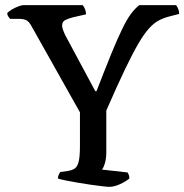

<svg xmlns="http://www.w3.org/2000/svg" viewBox="-20 -724 714 744"><path d="M403 0Q395.2 0 375.4 -2.4Q355.6 -4.8 330.3 -8.4Q305 -12.1 279.6 -16.4Q254.3 -20.6 233.7 -24.9Q213.2 -29.2 204.5 -32.2Q204.5 -40.5 207.8 -47.5Q211.2 -54.6 213.5 -57.6L242.1 -61.4Q260 -64.1 270.1 -71.4Q280.3 -78.7 285 -98.4Q289.8 -118.1 289.8 -158.6V-288.7L101.9 -623Q93.1 -639.2 82.9 -645.1Q72.7 -651 52.1 -651H19.1Q17.1 -653.7 12.9 -658.9Q8.8 -664 7.8 -672.6Q12.8 -679.4 24.8 -686.5Q36.9 -693.7 50.1 -698.8Q63.3 -704 69.8 -704H300.5Q305.3 -698.5 309.3 -688.9Q313.3 -679.3 313.3 -668.5L262 -656.7Q246.2 -652.7 233.4 -646.6Q220.6 -640.4 220.6 -624.1Q220.6 -619.6 223.7 -609.8Q226.9 -600 233.2 -586.9L349.2 -370.8H354Q388.4 -459.7 412.3 -518.2Q436.3 -576.7 454.2 -613.1Q472 -649.6 487.5 -670.3Q502.9 -690.9 519.5 -704H662.4Q667.2 -697.9 670.7 -689.3Q674.2 -680.6 674.2 -670L637.7 -660.7Q615.4 -655 596.7 -645.5Q578 -636.1 558.8 -615.4Q539.5 -594.6 516.8 -556.1Q494.2 -517.6 463.9 -454.4Q433.5 -391.1 391.9 -295.5V-133.1Q391.9 -109.9 386.6 -92Q381.4 -74.2 375 -66.9L474 -55.8Q476 -53.4 478.6 -47.5Q481.3 -41.7 481.3 -32.2Q465.7 -19.6 443.8 -9.8Q421.9 0 403 0Z"/></svg>

Font: Texturina Medium
Style: Regular
Weight: 500
Designer: Guillermo Torres Carreño
Foundry: Omnibus-Type
Version: Version 1.003